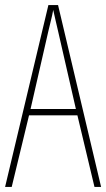

<svg xmlns="http://www.w3.org/2000/svg" viewBox="-20 -827 417 754"><path d="M351 -93 284 -374H94L26 -93H0L170 -807H208L377 -93ZM208 -705Q202 -730 198 -748Q194 -766 189 -788Q185 -766 180.5 -748.5Q176 -731 170 -705L100 -399H278Z"/></svg>

Font: Noto Sans Kannada UI ExtraCondensed Thin
Style: Regular
Weight: 100
Width: 2
Designer: Jelle Bosma - Monotype Design Team
Foundry: Monotype Imaging Inc.
Version: Version 2.005; ttfautohint (v1.8.4.7-5d5b)